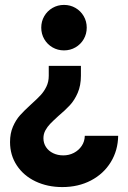

<svg xmlns="http://www.w3.org/2000/svg" viewBox="-20 -553 517 775"><path d="M214.8 -84Q193.4 -64.5 182.1 -52.7Q170.9 -41 163.1 -26.6Q155.3 -12.2 155.3 4.9Q155.3 24.9 165.8 40.8Q176.3 56.6 194.6 65.4Q212.9 74.2 235.4 74.2Q258.8 74.2 278.3 64Q297.9 53.7 309.8 35.9Q321.8 18.1 322.3 -4.9H457Q456.1 54.2 427.2 101.3Q398.4 148.4 347.4 175.3Q296.4 202.1 231.4 202.1Q171.9 202.1 123.5 179.2Q75.2 156.2 47.9 114.7Q20.5 73.2 20.5 20.5Q20.5 -14.6 32.2 -41.7Q43.9 -68.8 61 -87.9Q78.1 -106.9 105.5 -131.8Q129.9 -153.8 143.8 -168.7Q157.7 -183.6 167.2 -203.1Q176.8 -222.7 176.8 -247.1V-287.1H306.6V-247.1Q306.6 -208 293.7 -178.2Q280.8 -148.4 262 -128.2Q243.2 -107.9 214.8 -84ZM330.1 -441.4Q330.1 -416 317.9 -395Q305.7 -374 284.7 -361.8Q263.7 -349.6 238.3 -349.6Q212.9 -349.6 191.9 -361.8Q170.9 -374 158.7 -395Q146.5 -416 146.5 -441.4Q146.5 -466.8 158.7 -487.8Q170.9 -508.8 191.9 -521Q212.9 -533.2 238.3 -533.2Q263.7 -533.2 284.7 -521Q305.7 -508.8 317.9 -487.8Q330.1 -466.8 330.1 -441.4Z"/></svg>

Font: Reddit Sans Strawberry ExBold
Style: Regular
Weight: 800
Designer: Stephen Hutchings
Foundry: Reddit
Version: Version 1.013